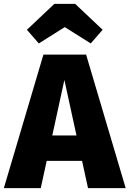

<svg xmlns="http://www.w3.org/2000/svg" viewBox="-39 -979 674 999"><path d="M163 -753 298 -838 433 -753 495 -824 352 -959H244L101 -824ZM419 0H615L409 -695H187L-19 0H173L204 -142H388ZM233 -274 296 -563 359 -274Z"/></svg>

Font: Fira Sans ExtraBold
Style: Regular
Weight: 800
Designer: bBox Type GmbH & Carrois Corporate GbR & Edenspiekermann AG
Foundry: bBox Type GmbH & Carrois Corporate GbR & Edenspiekermann AG
Version: Version 4.300;PS 004.300;hotconv 1.0.88;makeotf.lib2.5.64775